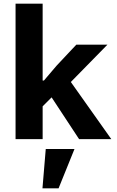

<svg xmlns="http://www.w3.org/2000/svg" viewBox="-20 -760 640 1049"><path d="M65 -740H213V-320H220L289 -401L397 -516H567L367 -312L588 0H412L262 -228L213 -179V0H65ZM230 54H387L300 269H212Z"/></svg>

Font: iA Writer Mono V
Style: Regular
Weight: 400
Designer: Mike Abbink, Paul van der Laan, Pieter van Rosmalen
Foundry: Bold Monday
Version: Version 2.000